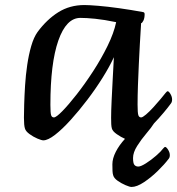

<svg xmlns="http://www.w3.org/2000/svg" viewBox="-20 -544 703 762"><path d="M152 13Q145 13 128.5 6Q112 -1 97 -12Q82 -23 79 -34Q75 -46 75 -77Q75 -96 76 -130Q77 -164 79.5 -204.5Q82 -245 88 -286Q94 -327 104 -361.5Q114 -396 129 -417Q166 -467 211.5 -495.5Q257 -524 315 -524Q333 -524 369.5 -521Q406 -518 452.5 -511.5Q499 -505 548 -496Q554 -495 554 -488Q554 -472 549 -462Q544 -452 540 -452Q540 -449 538.5 -426.5Q537 -404 535 -368Q533 -332 531 -290Q529 -248 527.5 -206Q526 -164 526 -129Q526 -96 529 -87Q532 -78 540 -78Q546 -78 559.5 -89.5Q573 -101 588.5 -118Q604 -135 617 -150.5Q630 -166 637 -175Q643 -182 645 -182Q650 -182 656.5 -171Q663 -160 663 -149Q663 -139 658 -133Q648 -119 630 -97.5Q612 -76 591 -54Q581 -38 561 -14.5Q541 9 524.5 35Q508 61 508 83Q508 104 513.5 110.5Q519 117 529 117Q539 117 559.5 104Q580 91 599.5 74Q619 57 627 46Q633 39 635 39Q640 39 647 50Q654 61 654 72Q654 82 648 88Q633 108 606.5 134Q580 160 551.5 179Q523 198 502 198Q495 198 478.5 191Q462 184 447 173.5Q432 163 429 151Q427 145 426.5 134.5Q426 124 426 108Q426 85 439.5 58.5Q453 32 476 7Q460 0 443.5 -11.5Q427 -23 424 -34Q422 -41 421.5 -51.5Q421 -62 421 -77Q421 -102 423 -145Q425 -188 427.5 -234Q430 -280 432 -317Q415 -280 387.5 -236Q360 -192 327 -148.5Q294 -105 260.5 -68Q227 -31 198.5 -9Q170 13 152 13ZM194 -78Q203 -78 227.5 -103Q252 -128 284.5 -169.5Q317 -211 349.5 -261Q382 -311 407 -362Q432 -413 441 -456Q393 -466 358 -469.5Q323 -473 299 -473Q243 -473 211.5 -383Q180 -293 180 -128Q180 -95 183 -86.5Q186 -78 194 -78Z"/></svg>

Font: BriemHand
Style: Regular
Weight: 400
Designer: Gunnlaugur SE Briem, Eben Sorkin
Foundry: Sorkin Type
Version: Version 1.001; ttfautohint (v1.8.4.7-5d5b)